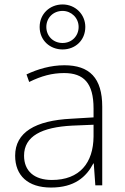

<svg xmlns="http://www.w3.org/2000/svg" viewBox="-20 -832 561 862"><path d="M261 -610C318 -610 363 -651 363 -711C363 -768 318 -812 261 -812C204 -812 158 -770 158 -711C158 -650 205 -610 261 -610ZM261 -639C218 -639 188 -671 188 -711C188 -752 219 -783 261 -783C300 -783 333 -752 333 -711C333 -671 303 -639 261 -639ZM269 -539C208 -539 150 -522 99 -498L111 -464C166 -491 214 -504 268 -504C356 -504 400 -459 400 -345V-305L300 -299C139 -291 48 -238 48 -133C48 -44 105 10 209 10C314 10 367 -37 399 -98H401L408 0H439V-353C439 -482 382 -539 269 -539ZM304 -268 400 -272V-219C399 -101 338 -24 213 -24C134 -24 88 -64 88 -133C88 -221 168 -261 304 -268Z"/></svg>

Font: Noto Sans Lao ExtraLight
Style: Regular
Weight: 200
Designer: Monotype Design Team
Foundry: Monotype Imaging Inc.
Version: Version 2.003